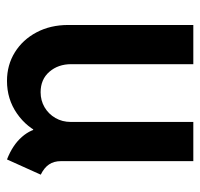

<svg xmlns="http://www.w3.org/2000/svg" viewBox="-32 -539 579 555"><g transform="rotate(90 257.5 -261.5)"><path d="M213.9 7.8Q168 7.8 131.3 -14.9Q94.7 -37.6 73.5 -77.6Q52.2 -117.7 52.2 -169.4V-530.8H165.5V-177.7Q165.5 -140.1 187.5 -114.7Q209.5 -89.4 246.6 -89.4Q270.5 -89.4 290 -100.8Q309.6 -112.3 321 -132.1Q332.5 -151.9 332.5 -176.8V-530.8H445.8V-147.9Q445.8 -127.9 455.3 -113.8Q464.8 -99.6 484.9 -89.8L440.9 7.8Q399.4 -8.3 375.7 -35.4Q352.1 -62.5 350.1 -93.3L373 -67.9H329.6L368.2 -95.2Q349.6 -49.8 308.1 -21Q266.6 7.8 213.9 7.8Z"/></g></svg>

Font: Reddit Sans Condensed SemiBold
Style: Regular
Weight: 600
Designer: Stephen Hutchings
Foundry: Reddit
Version: Version 1.014